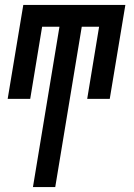

<svg xmlns="http://www.w3.org/2000/svg" viewBox="-20 -540 540 775"><path d="M113 215 220 -432H150L102 -141H11L74 -520H486L423 -141H332L380 -432H310L203 215Z"/></svg>

Font: Iosevka Semibold
Style: Italic
Weight: 600
Italic angle: -9°
Monospace: yes
Designer: Belleve Invis
Foundry: Belleve Invis
Version: Version 32.5.0; ttfautohint (v1.8.4)